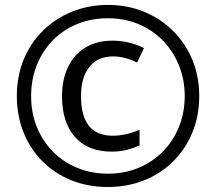

<svg xmlns="http://www.w3.org/2000/svg" viewBox="-20 -744 871 774"><path d="M414.6 9.8Q333 9.8 265.4 -18.1Q197.8 -45.9 148.9 -95.9Q100.1 -146 74 -212.6Q47.9 -279.3 47.9 -356.9Q47.9 -437 75.7 -504.4Q103.5 -571.8 153.6 -620.8Q203.6 -669.9 270.5 -697Q337.4 -724.1 415.5 -724.1Q494.1 -724.1 561.3 -696.3Q628.4 -668.5 678.2 -618.9Q728 -569.3 755.6 -502.2Q783.2 -435.1 783.2 -356.9Q783.2 -277.3 755.6 -210.2Q728 -143.1 678.5 -93.8Q628.9 -44.4 561.5 -17.3Q494.1 9.8 414.6 9.8ZM430.7 -132.8Q333.5 -132.8 281.7 -192.4Q230 -252 230 -356Q230 -423.3 254.2 -473.9Q278.3 -524.4 324 -552.2Q369.6 -580.1 434.1 -580.1Q466.8 -580.1 499 -572.5Q531.2 -564.9 560.5 -550.3L532.7 -491.7Q507.8 -504.4 483.4 -510.5Q459 -516.6 436 -516.6Q374.5 -516.6 340.6 -474.6Q306.6 -432.6 306.6 -356.9Q306.6 -276.9 338.4 -236.8Q370.1 -196.8 435.5 -196.8Q460 -196.8 488 -203.1Q516.1 -209.5 542.5 -220.7V-157.7Q517.1 -146.5 490.2 -139.6Q463.4 -132.8 430.7 -132.8ZM415.5 -43.9Q481.9 -43.9 538.3 -67.4Q594.7 -90.8 636.5 -133.1Q678.2 -175.3 701.4 -232.4Q724.6 -289.6 724.6 -356.9Q724.6 -423.3 701.4 -480.5Q678.2 -537.6 636.7 -580.3Q595.2 -623 538.6 -646.7Q481.9 -670.4 415 -670.4Q346.7 -670.4 290 -646.7Q233.4 -623 192.1 -580.6Q150.9 -538.1 128.2 -481Q105.5 -423.8 105.5 -356.4Q105.5 -288.6 128.7 -231.7Q151.9 -174.8 193.6 -132.6Q235.4 -90.3 292 -67.1Q348.6 -43.9 415.5 -43.9Z"/></svg>

Font: Open Sans SemiCondensed Medium
Style: Italic
Weight: 500
Width: 4
Italic angle: -12°
Designer: Monotype Design Team
Foundry: Monotype Imaging Inc.
Version: Version 3.000